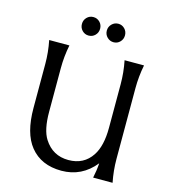

<svg xmlns="http://www.w3.org/2000/svg" viewBox="-135 -1048 1031 1165"><g transform="rotate(15 381.0 -465.5)"><path d="M422.9 -924.6Q439.9 -941.4 463.4 -941.4Q486.8 -941.4 503.4 -924.6Q520 -907.7 520 -883.3Q520 -858.9 503.4 -842Q486.8 -825.2 463.4 -825.2Q439.9 -825.2 422.9 -842Q405.8 -858.9 405.8 -883.3Q405.8 -907.7 422.9 -924.6ZM266.1 -924.6Q282.7 -941.4 306.6 -941.4Q330.6 -941.4 347.2 -924.6Q363.8 -907.7 363.8 -883.3Q363.8 -858.9 347.2 -842Q330.6 -825.2 306.6 -825.2Q282.7 -825.2 266.1 -842Q249.5 -858.9 249.5 -883.3Q249.5 -907.7 266.1 -924.6ZM678.7 0H556.6Q566.9 -47.4 569.8 -93.3Q486.8 9.8 358.9 9.8Q231.4 9.8 162.6 -75.7Q97.7 -155.8 97.7 -315.4V-590.8Q97.7 -664.1 83 -737.3H210Q195.3 -664.1 195.3 -590.8V-316.4Q195.3 -203.6 230.5 -148.4Q284.2 -64 383.3 -64Q480 -64 530.3 -140.6Q571.3 -202.6 571.3 -316.4V-590.8Q571.3 -664.1 556.6 -737.3H678.7Q664.1 -664.1 664.1 -590.8V-146.5Q664.1 -73.2 678.7 0Z"/></g></svg>

Font: Classica
Style: Book
Weight: 400
Designer: Wojciech Kalinowski "wmk69" (wmk69@o2.pl)
Foundry: Wojciech Kalinowski "wmk69" (wmk69@o2.pl)
Version: Version 2.1.1; 2021-05-14